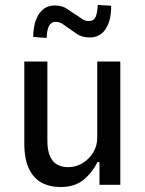

<svg xmlns="http://www.w3.org/2000/svg" viewBox="-20 -745 584 774"><path d="M225 9Q181 9 148 -8.5Q115 -26 96.5 -65.5Q78 -105 78 -166V-497H171V-177Q171 -141 180.5 -117.5Q190 -94 209 -82.5Q228 -71 255 -71Q286 -71 313 -87.5Q340 -104 356 -130.5Q372 -157 372 -190V-497H465V0H381V-92H373Q352 -49 316.5 -20Q281 9 225 9ZM168 -592 114 -596Q114 -652 136.5 -687.5Q159 -723 201 -723Q231 -723 251.5 -708.5Q272 -694 285 -686Q294 -681 308 -670.5Q322 -660 338 -660Q358 -660 365.5 -677Q373 -694 374 -725L428 -722Q429 -664 406.5 -629Q384 -594 341 -594Q311 -594 289.5 -608.5Q268 -623 257 -631Q249 -637 234.5 -647Q220 -657 204 -657Q186 -657 177.5 -640.5Q169 -624 168 -592Z"/></svg>

Font: Nunito Sans 7pt Condensed Medium
Style: Regular
Weight: 500
Width: 3
Designer: Vernon Adams
Foundry: Vernon Adams
Version: Version 3.101;gftools[0.9.27]